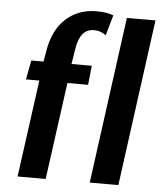

<svg xmlns="http://www.w3.org/2000/svg" viewBox="-56 -867 776 916"><g transform="rotate(5 332.0 -409.0)"><path d="M62.5 0 126 -465H62L79.5 -557H138L146.5 -605.5Q151.5 -638.5 161.5 -667.2Q171.5 -696 187 -721Q216.5 -767 263 -792.5Q309.5 -818 370 -818Q395 -818 415 -815Q435 -812 450.5 -805.5L422.5 -707.5Q414.5 -715 399 -721.2Q383.5 -727.5 363 -727Q331 -727 311 -702.5Q291 -678 284 -632L272 -557H369L359.5 -465H260.5L197 0ZM408 -1 516 -799H653L545 -1Z"/></g></svg>

Font: Merriweather Sans SemiBold
Style: Italic
Weight: 600
Italic angle: -7.5°
Designer: Eben Sorkin
Foundry: Eben Sorkin
Version: Version 2.001